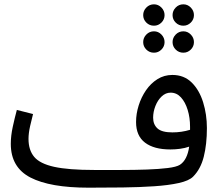

<svg xmlns="http://www.w3.org/2000/svg" viewBox="-20 -848 1023 889"><path d="M390 21Q212 21 121 -26Q30 -73 30 -182Q30 -219 39 -260.5Q48 -302 58 -339L133 -320Q127 -298 119.5 -264.5Q112 -231 112 -205Q112 -153 138.5 -121.5Q165 -90 231 -75.5Q297 -61 416 -61Q477 -61 540.5 -61Q604 -61 660 -63Q716 -65 756.5 -70Q797 -75 813 -85Q847 -107 856 -169Q836 -162 813.5 -159Q791 -156 769 -156Q693 -156 651.5 -187.5Q610 -219 610 -283Q610 -321 622 -359.5Q634 -398 656 -430Q678 -462 709 -481.5Q740 -501 778 -501Q832 -501 867.5 -466Q903 -431 920.5 -374.5Q938 -318 938 -255Q938 -180 923.5 -122.5Q909 -65 874 -30Q855 -11 807.5 -0.5Q760 10 693 14.5Q626 19 548 20Q470 21 390 21ZM689 -303Q689 -272 709 -253.5Q729 -235 778 -235Q821 -235 860 -247Q860 -253 860 -261Q860 -303 849 -339Q838 -375 818 -397Q798 -419 770 -419Q747 -419 728.5 -401.5Q710 -384 699.5 -357Q689 -330 689 -303ZM693 -729Q672 -729 657.5 -743.5Q643 -758 643 -778Q643 -798 657.5 -813Q672 -828 693 -828Q713 -828 727.5 -813Q742 -798 742 -778Q742 -758 727.5 -743.5Q713 -729 693 -729ZM829 -729Q808 -729 793.5 -743.5Q779 -758 779 -778Q779 -798 793.5 -813Q808 -828 829 -828Q849 -828 863.5 -813Q878 -798 878 -778Q878 -758 863.5 -743.5Q849 -729 829 -729ZM693 -604Q672 -604 657.5 -618.5Q643 -633 643 -653Q643 -673 657.5 -688Q672 -703 693 -703Q713 -703 727.5 -688Q742 -673 742 -653Q742 -633 727.5 -618.5Q713 -604 693 -604ZM829 -604Q808 -604 793.5 -618.5Q779 -633 779 -653Q779 -673 793.5 -688Q808 -703 829 -703Q849 -703 863.5 -688Q878 -673 878 -653Q878 -633 863.5 -618.5Q849 -604 829 -604Z"/></svg>

Font: Go Noto Kurrent-Regular
Style: Regular
Weight: 400
Designer: Monotype Design Team
Foundry: Monotype Imaging Inc.
Version: Version 2.012; ttfautohint (v1.8.4.7-5d5b)